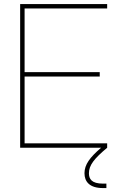

<svg xmlns="http://www.w3.org/2000/svg" viewBox="-20 -748 599 972"><path d="M82 0H491.7C435.1 48.8 407.7 85 407.7 128.9C407.7 170.9 432.6 204.1 501.5 204.1H518.6V181.6H501.5C443.4 181.6 430.2 157.7 430.2 128.9C430.2 88.4 457 54.7 522.5 0V-22.5H104.5V-360.4H484.9V-382.8H104.5V-705.1H522.5V-727.5H82Z"/></svg>

Font: Raveo Display Display Thin
Style: Regular
Weight: 100
Designer: Jakub Foglar, Rasmus Andersson (Inter)
Foundry: Jakubfoglar.com
Version: Version 1.100;Glyphs 3.2.3 (3260)